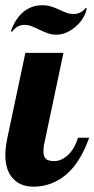

<svg xmlns="http://www.w3.org/2000/svg" viewBox="-28 -700 357 726"><path d="M121.6 -587.4Q101.6 -597.2 89.6 -601.6Q77.6 -606 64.5 -606Q36.6 -606 17.6 -580.1L13.2 -582Q30.3 -630.4 60.8 -655.3Q91.3 -680.2 132.3 -680.2Q149.9 -680.2 164.1 -675.8Q178.2 -671.4 195.8 -663.6Q214.4 -654.8 225.6 -650.9Q236.8 -647 250.5 -647Q263.7 -647 275.6 -652.8Q287.6 -658.7 295.9 -669.9L299.8 -668.9Q297.4 -651.4 286.9 -633.5Q276.4 -615.7 260.7 -601.6Q244.1 -586.4 224.6 -577.6Q205.1 -568.8 185.1 -568.8Q168.9 -568.8 154.3 -573.7Q139.6 -578.6 121.6 -587.4ZM23.4 -22.5Q-7.8 -53.7 -7.8 -113.8Q-7.8 -142.1 0 -179.2L67.9 -500H211.9L140.1 -160.2Q136.2 -147.5 136.2 -127.9Q136.2 -107.4 145.8 -99.1Q155.3 -90.8 176.8 -90.8Q191.4 -90.8 205.3 -97.4Q219.2 -104 231 -115.7Q254.9 -139.6 267.1 -179.2H309.1Q282.2 -103.5 241.7 -58.6Q207.5 -22 164.6 -5.9Q133.3 5.9 99.1 5.9Q51.3 5.9 23.4 -22.5Z"/></svg>

Font: Pattaya
Style: Regular
Weight: 400
Designer: Pablo Impallari / Thai characters Designed by Thanarat Vachiruckul and Suppakit Chalermlarp
Foundry: Pablo Impallari
Version: Version 2.001